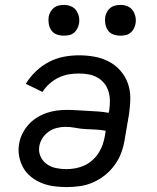

<svg xmlns="http://www.w3.org/2000/svg" viewBox="-20 -753 640 781"><path d="M251 8Q224 8 198.5 4.5Q173 1 149.5 -8.5Q126 -18 106.5 -33.5Q87 -49 75 -70Q63 -91 58 -116.5Q53 -142 58 -169Q61 -189 71 -209Q81 -229 95.5 -245.5Q110 -262 129 -274Q148 -286 168 -293Q188 -300 209 -303Q230 -306 251 -306Q272 -306 294 -304.5Q316 -303 337.5 -302Q359 -301 380 -299.5Q401 -298 422 -294L424 -302Q427 -322 427 -342Q427 -362 421.5 -380.5Q416 -399 404.5 -413.5Q393 -428 376.5 -437.5Q360 -447 340.5 -450.5Q321 -454 301 -454Q280 -454 259.5 -450.5Q239 -447 219 -437.5Q199 -428 181.5 -412.5Q164 -397 153 -379L85 -412Q101 -439 125.5 -462.5Q150 -486 179 -501Q208 -516 239 -522Q270 -528 301 -528Q333 -528 364 -522.5Q395 -517 422 -503Q449 -489 469 -466.5Q489 -444 499.5 -415.5Q510 -387 510 -355Q510 -323 505 -290L488 -190Q484 -163 475 -136.5Q466 -110 449 -85.5Q432 -61 409.5 -42.5Q387 -24 360.5 -12Q334 0 306 4Q278 8 251 8ZM250 -65Q268 -65 287 -68.5Q306 -72 323.5 -80Q341 -88 356 -101.5Q371 -115 381.5 -131.5Q392 -148 398 -166Q404 -184 407 -202L410 -221Q390 -225 369 -226Q348 -227 327.5 -228Q307 -229 287 -233Q267 -237 246 -237Q229 -237 211 -232.5Q193 -228 178 -217.5Q163 -207 153 -191.5Q143 -176 140 -159Q136 -137 144.5 -117.5Q153 -98 169.5 -86Q186 -74 207 -69.5Q228 -65 250 -65ZM469 -608Q454 -608 440.5 -613Q427 -618 419 -629.5Q411 -641 408.5 -655.5Q406 -670 408 -685Q410 -695 415.5 -705Q421 -715 429.5 -721.5Q438 -728 448.5 -730.5Q459 -733 470 -733Q485 -733 498.5 -727.5Q512 -722 520 -710.5Q528 -699 531 -684.5Q534 -670 531 -655Q529 -645 523.5 -635Q518 -625 509.5 -618.5Q501 -612 490.5 -610Q480 -608 469 -608ZM239 -608Q224 -608 210.5 -613Q197 -618 189 -629.5Q181 -641 178.5 -655.5Q176 -670 178 -685Q180 -695 185.5 -705Q191 -715 199.5 -721.5Q208 -728 218.5 -730.5Q229 -733 240 -733Q255 -733 268.5 -727.5Q282 -722 290 -710.5Q298 -699 301 -684.5Q304 -670 301 -655Q299 -645 293.5 -635Q288 -625 279.5 -618.5Q271 -612 260.5 -610Q250 -608 239 -608Z"/></svg>

Font: Iosevka Etoile
Style: Italic
Weight: 400
Italic angle: -9°
Designer: Belleve Invis
Foundry: Belleve Invis
Version: Version 22.1.2; ttfautohint (v1.8.4)